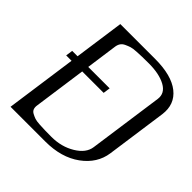

<svg xmlns="http://www.w3.org/2000/svg" viewBox="-196 -904 1058 1058"><g transform="rotate(45 333.0 -375.0)"><path d="M523.4 -167 585 -604.5Q591.8 -654.3 542.5 -681.2Q493.2 -708 412.1 -708Q377.9 -708 361.3 -707.5Q344.7 -707 317.9 -705.6Q291 -704.1 277.3 -699.7Q263.7 -695.3 248 -688Q232.4 -680.7 224.6 -668.5Q216.8 -656.2 214.8 -639.6L189.5 -458H356.4L350.6 -417H183.6L140.6 -110.4Q137.7 -93.8 142.1 -81.5Q146.5 -69.3 160.2 -62Q173.8 -54.7 186.5 -50.3Q199.2 -45.9 225.1 -44.4Q251 -43 267.6 -42.5Q284.2 -42 318.4 -42Q396.5 -42 456.5 -78.6Q516.6 -115.2 523.4 -167ZM612.3 -208Q599.6 -118.2 518.6 -59.1Q437.5 0 312.5 0H42L100.6 -417H58.6L64.5 -458H106.4L147.5 -750H418Q546.9 -750 610.4 -699.7Q673.8 -649.4 662.1 -562.5Z"/></g></svg>

Font: okolaks
Style: RegularItalic
Weight: 500
Italic angle: -8°
Version: Version 000.6.0